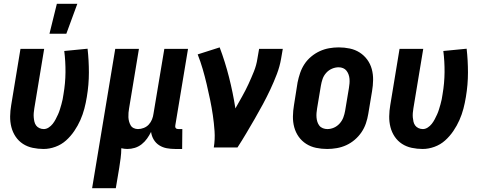

<svg xmlns="http://www.w3.org/2000/svg" viewBox="-20 -778 2540 1013"><path d="M210 8Q181 8 152.5 2Q124 -4 101 -19Q78 -34 62.5 -57Q47 -80 40 -107.5Q33 -135 33.5 -164.5Q34 -194 39 -223L88 -520H213L161 -206Q159 -194 158 -182Q157 -170 158 -158.5Q159 -147 161.5 -136Q164 -125 170.5 -116Q177 -107 188 -102Q199 -97 211 -97Q224 -97 236.5 -105Q249 -113 258 -124.5Q267 -136 273.5 -148.5Q280 -161 286 -174Q292 -187 296 -200.5Q300 -214 304 -227.5Q308 -241 310.5 -254Q313 -267 315 -281Q325 -339 325.5 -396.5Q326 -454 319 -509L442 -521Q449 -459 449 -395Q449 -331 438 -266Q433 -235 425 -204.5Q417 -174 404 -144.5Q391 -115 372 -87Q353 -59 328.5 -37Q304 -15 272.5 -3.5Q241 8 210 8ZM241 -600 280 -758H388L330 -600Z M466 215 588 -520H713L661 -206Q659 -195 658 -183Q657 -171 657.5 -159.5Q658 -148 661 -137Q664 -126 669.5 -116.5Q675 -107 685.5 -102Q696 -97 708 -97Q723 -97 738.5 -103Q754 -109 765 -121Q776 -133 782 -148Q788 -163 790 -179L847 -520H972L905 -117Q904 -113 904.5 -109Q905 -105 907.5 -102Q910 -99 914 -98Q918 -97 922 -97H942L941 8H904Q881 8 859.5 4Q838 0 820 -11.5Q802 -23 791 -41.5Q780 -60 777 -82Q768 -64 756 -47Q744 -30 727.5 -17Q711 -4 691.5 2Q672 8 652 8Q644 8 636 7Q628 6 620 4Q620 30 616.5 56Q613 82 609 108L591 215Z M1108 0Q1115 -43 1112 -86Q1109 -129 1103 -170Q1097 -211 1088.5 -252Q1080 -293 1070.5 -333.5Q1061 -374 1049.5 -413.5Q1038 -453 1023 -491L1139 -528Q1168 -451 1188.5 -370Q1209 -289 1222 -206Q1240 -238 1258 -270Q1276 -302 1291 -334.5Q1306 -367 1319.5 -400.5Q1333 -434 1338 -468L1347 -520H1472L1463 -468Q1456 -427 1440.5 -386.5Q1425 -346 1406.5 -306.5Q1388 -267 1367 -228Q1346 -189 1324 -151Q1302 -113 1279.5 -75Q1257 -37 1233 0Z M1706 8Q1676 8 1647.5 2Q1619 -4 1595.5 -19Q1572 -34 1556 -56.5Q1540 -79 1532.5 -106.5Q1525 -134 1525.5 -164Q1526 -194 1531 -223L1550 -343Q1555 -368 1563.5 -393Q1572 -418 1586.5 -440Q1601 -462 1622 -479.5Q1643 -497 1667 -508Q1691 -519 1716.5 -523.5Q1742 -528 1767 -528Q1797 -528 1825.5 -522Q1854 -516 1877.5 -501Q1901 -486 1917.5 -463.5Q1934 -441 1941.5 -413.5Q1949 -386 1948.5 -356Q1948 -326 1943 -297L1923 -177Q1919 -152 1910.5 -127Q1902 -102 1887 -80Q1872 -58 1851.5 -40.5Q1831 -23 1807 -12Q1783 -1 1757 3.5Q1731 8 1706 8ZM1707 -97Q1725 -97 1742 -104.5Q1759 -112 1772 -126.5Q1785 -141 1791.5 -158.5Q1798 -176 1801 -194L1821 -314Q1823 -326 1824 -338Q1825 -350 1824 -362Q1823 -374 1819 -385Q1815 -396 1808 -405Q1801 -414 1790 -418.5Q1779 -423 1767 -423Q1749 -423 1731.5 -415.5Q1714 -408 1701 -393.5Q1688 -379 1682 -361.5Q1676 -344 1673 -326L1653 -206Q1651 -194 1650 -182Q1649 -170 1650 -158Q1651 -146 1654.5 -135Q1658 -124 1665 -115Q1672 -106 1683.5 -101.5Q1695 -97 1707 -97Z M2210 8Q2181 8 2152.5 2Q2124 -4 2101 -19Q2078 -34 2062.5 -57Q2047 -80 2040 -107.5Q2033 -135 2033.5 -164.5Q2034 -194 2039 -223L2088 -520H2213L2161 -206Q2159 -194 2158 -182Q2157 -170 2158 -158.5Q2159 -147 2161.5 -136Q2164 -125 2170.5 -116Q2177 -107 2188 -102Q2199 -97 2211 -97Q2224 -97 2236.5 -105Q2249 -113 2258 -124.5Q2267 -136 2273.5 -148.5Q2280 -161 2286 -174Q2292 -187 2296 -200.5Q2300 -214 2304 -227.5Q2308 -241 2310.5 -254Q2313 -267 2315 -281Q2325 -339 2325.5 -396.5Q2326 -454 2319 -509L2442 -521Q2449 -459 2449 -395Q2449 -331 2438 -266Q2433 -235 2425 -204.5Q2417 -174 2404 -144.5Q2391 -115 2372 -87Q2353 -59 2328.5 -37Q2304 -15 2272.5 -3.5Q2241 8 2210 8Z"/></svg>

Font: Iosevka Extrabold
Style: Italic
Weight: 800
Italic angle: -9°
Monospace: yes
Designer: Belleve Invis
Foundry: Belleve Invis
Version: Version 32.5.0; ttfautohint (v1.8.4)